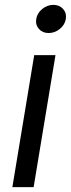

<svg xmlns="http://www.w3.org/2000/svg" viewBox="-20 -769 291 789"><path d="M30.8 0 120.6 -542.5H208L118.2 0ZM179.7 -633.3Q154.8 -633.3 139.9 -650.1Q125 -667 128.9 -690.9Q132.8 -715.3 153.6 -732.2Q174.3 -749 199.2 -749Q224.1 -749 239.3 -732.2Q254.4 -715.3 250.5 -690.9Q246.6 -667 225.8 -650.1Q205.1 -633.3 179.7 -633.3Z"/></svg>

Font: Inter 16pt
Style: Italic
Weight: 400
Italic angle: -9.3988°
Version: Version 4.001;git-66647c0bb